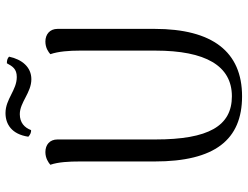

<svg xmlns="http://www.w3.org/2000/svg" viewBox="-121 -766 900 698"><g transform="rotate(-90 329.0 -417.0)"><path d="M472 -834C466 -840 459 -842 448 -842C437 -822 428 -806 398 -806C350 -806 318 -847 267 -847C227 -847 190 -825 181 -764C188 -757 198 -753 205 -754C214 -778 232 -795 263 -795C306 -795 341 -753 390 -753C434 -753 462 -787 472 -834ZM573 -658C573 -686 553 -702 527 -702C504 -702 489 -691 481 -684C491 -655 494 -616 494 -577V-302C494 -120 439 -24 328 -24C220 -24 171 -109 171 -302V-658C171 -686 152 -702 125 -702C103 -702 87 -691 79 -684C89 -655 91 -616 91 -577V-305C91 -86 170 13 328 13C490 13 573 -95 573 -305Z"/></g></svg>

Font: Arima Koshi
Style: Regular
Weight: 400
Designer: Joana Correia and Natanael Gama
Foundry: NDISCOVER
Version: Version 1.019;PS 001.019;hotconv 1.0.88;makeotf.lib2.5.64775